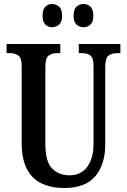

<svg xmlns="http://www.w3.org/2000/svg" viewBox="-20 -935 638 965"><path d="M303 10Q239 10 190.5 -12.5Q142 -35 115.5 -85Q89 -135 89 -217V-603Q89 -645 71.5 -656.5Q54 -668 29 -668H13V-714H283V-668H268Q242 -668 225 -656Q208 -644 208 -599V-210Q208 -124 241 -89Q274 -54 330 -54Q387 -54 418.5 -96.5Q450 -139 450 -211V-603Q450 -645 434 -656.5Q418 -668 391 -668H376V-714H585V-668H569Q543 -668 526 -656Q509 -644 509 -599V-209Q509 -109 459 -49.5Q409 10 303 10ZM401 -798Q380 -798 365 -811Q350 -824 350 -856Q350 -889 365 -902Q380 -915 401 -915Q419 -915 434 -902Q449 -889 449 -856Q449 -824 434 -811Q419 -798 401 -798ZM242 -798Q223 -798 208.5 -811Q194 -824 194 -856Q194 -889 208.5 -902Q223 -915 242 -915Q261 -915 276.5 -902Q292 -889 292 -856Q292 -824 276.5 -811Q261 -798 242 -798Z"/></svg>

Font: Noto Serif Georgian ExtraCondensed SemiBold
Style: Regular
Weight: 600
Width: 2
Designer: Monotype Design Team, Akaki Razmadze
Foundry: Google LLC
Version: Version 2.003; ttfautohint (v1.8.4.7-5d5b)